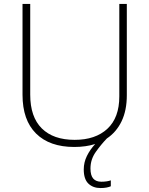

<svg xmlns="http://www.w3.org/2000/svg" viewBox="-20 -785 756 972"><path d="M438 68Q438 103 452 119Q466 135 493 135Q508 135 520.5 133Q533 131 541 128V158Q532 162 519 164.5Q506 167 489 167Q451 167 427.5 144.5Q404 122 404 73Q404 37 420 4.5Q436 -28 462 -56Q415 -41 356 -41Q231 -41 162.5 -109Q94 -177 94 -305V-765H133V-306Q133 -193 191.5 -135Q250 -77 358 -77Q463 -77 523.5 -133Q584 -189 584 -297V-765H622V-303Q622 -226 595.5 -171Q569 -116 521 -84Q492 -54 465 -16Q438 22 438 68Z"/></svg>

Font: Noto Sans Tamil UI ExtraLight
Style: Regular
Weight: 200
Designer: Jelle Bosma - Monotype Design Team
Foundry: Monotype Imaging Inc.
Version: Version 2.004; ttfautohint (v1.8.4.7-5d5b)